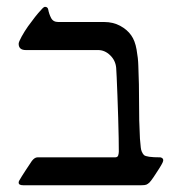

<svg xmlns="http://www.w3.org/2000/svg" viewBox="-20 -548 535 568"><path d="M48.3 0Q35.2 0 35.2 -7.8Q35.2 -9.3 35.6 -10.7Q36.1 -12.2 36.6 -13.2Q43.5 -25.4 55.7 -43.9Q67.9 -62.5 74.2 -71.8Q82.5 -82.5 90.8 -82.5H320.3Q328.1 -82.5 329.8 -88.6Q331.5 -94.7 331.5 -99.6Q331.5 -112.3 331.1 -139.6Q330.6 -167 329.6 -200.4Q328.6 -233.9 327.4 -265.4Q326.2 -296.9 325.2 -319.6Q324.2 -342.3 323.7 -347.2Q321.8 -369.1 305.9 -384.5Q290 -399.9 270.5 -399.9H56.6Q35.2 -399.9 35.2 -418.5Q35.2 -423.8 43.9 -439.7Q52.7 -455.6 63 -470.2Q75.7 -487.3 83.7 -497.8Q91.8 -508.3 105 -522.5Q108.9 -526.4 110.8 -527.1Q112.8 -527.8 112.8 -527.8Q121.1 -527.8 122.6 -520Q125 -506.8 131.1 -494.9Q137.2 -482.9 152.3 -482.9H288.1Q314.5 -482.9 335.4 -471.7Q356.4 -460.4 368.2 -443.4Q379.4 -427.7 384 -401.6Q388.7 -375.5 389.2 -354Q391.6 -297.4 391.4 -244.9Q391.1 -192.4 394 -137.7Q395 -124.5 396.5 -111.3Q397.9 -98.1 405.8 -89.4Q413.1 -82.5 454.1 -82.5Q456.5 -82.5 459.7 -80.3Q462.9 -78.1 462.9 -73.7Q462.9 -71.8 460.9 -66.9Q458.5 -61.5 450.7 -49.1Q442.9 -36.6 434.6 -24.4Q426.3 -12.2 421.9 -7.8Q417 -3.4 412.8 -1.7Q408.7 0 398.4 0Z"/></svg>

Font: David Libre
Style: Regular
Weight: 400
Designer: Ismar David, J. Victor Gaultney, Annie Olsen and Meir Sadan
Foundry: Monotype Imaging Inc. & SIL International
Version: Version 1.100; ttfautohint (v1.8.4.7-5d5b)